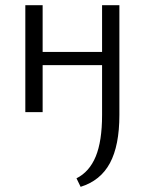

<svg xmlns="http://www.w3.org/2000/svg" viewBox="-20 -434 560 743"><path d="M375 11V-182H145V0H78V-414H145V-233H375V-414H442V11Q442 129 405.5 197Q369 265 292 289L276 256Q326 231 350.5 171.5Q375 112 375 11Z"/></svg>

Font: QiushuiShotai Bright
Style: Regular
Weight: 400
Designer: Christian Thalmann (Catharsis Fonts)
Version: Version 1.250;